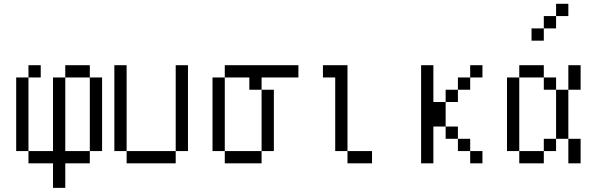

<svg xmlns="http://www.w3.org/2000/svg" viewBox="-20 -832 3040 978"><path d="M187.5 -437.5V-500H125V-437.5H62.5Q62.5 -437.5 62.5 -62.5H125V0H250Q250 0 250 125H312.5Q312.5 125 312.5 0H437.5V-62.5H312.5Q312.5 -62.5 312.5 -437.5H250Q250 -437.5 250 -62.5H125Q125 -62.5 125 -437.5ZM437.5 -62.5H500Q500 -62.5 500 -437.5H437.5Q437.5 -437.5 437.5 -62.5ZM312.5 -437.5H437.5V-500H312.5Z M625 -62.5V0H875V-62.5ZM625 -62.5V-500H562.5V-62.5ZM875 -62.5H937.5V-500H875Z M1500 -437.5V-500H1125V-437.5H1062.5Q1062.5 -437.5 1062.5 -62.5H1125V0H1312.5V-62.5H1125Q1125 -62.5 1125 -437.5H1250V-375H1312.5V-62.5H1375V-375H1312.5V-437.5Z M1875 0V-62.5H1750V0ZM1750 -62.5V-500H1625V-437.5H1687.5Q1687.5 -437.5 1687.5 -62.5Z M2437.5 0V-62.5H2375V0ZM2437.5 -437.5V-500H2375V-437.5H2312.5V-375H2250V-312.5H2187.5V-500H2125Q2125 -500 2125 0H2187.5V-187.5H2250V-125H2312.5V-62.5H2375V-125H2312.5V-187.5H2250Q2250 -187.5 2250 -312.5H2312.5V-375H2375V-437.5Z M2875 -750V-812.5H2812.5V-750H2750V-687.5H2687.5V-625H2750V-687.5H2812.5V-750ZM2625 -62.5V0H2750V-62.5ZM2625 -62.5Q2625 -62.5 2625 -437.5H2562.5Q2562.5 -437.5 2562.5 -62.5ZM2750 -62.5H2812.5V-125H2750ZM2875 -125Q2875 -125 2875 0H2937.5Q2937.5 0 2937.5 -125ZM2812.5 -125H2875Q2875 -125 2875 -375H2812.5Q2812.5 -375 2812.5 -125ZM2812.5 -375V-437.5H2750V-375ZM2875 -375H2937.5Q2937.5 -375 2937.5 -500H2875Q2875 -500 2875 -375ZM2625 -437.5H2750V-500H2625Z"/></svg>

Font: BFUnifontExMono
Style: Regular
Weight: 500
Version: Version 15.0.06